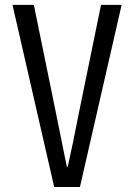

<svg xmlns="http://www.w3.org/2000/svg" viewBox="-20 -753 540 773"><path d="M198.2 0 30.3 -733.4H116.2L199.2 -328.1Q240.2 -125 249 -82H252.9Q267.6 -145.5 303.7 -328.1L386.7 -733.4H469.7L301.8 0Z"/></svg>

Font: Gen Shin Gothic Monospace Normal
Style: Regular
Weight: 350
Designer: [Source Han Sans]
Ryoko NISHIZUKA  (kana & ideographs); Paul D. Hunt (Latin, Greek & Cyrillic); Wenlong ZHANG  (bopomofo
Version: Version 1.002.20150607